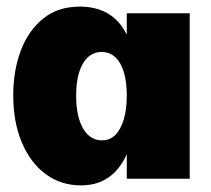

<svg xmlns="http://www.w3.org/2000/svg" viewBox="-20 -540 636 580"><path d="M225 20Q164 20 118 -14Q72 -48 46 -109.5Q20 -171 20 -252Q20 -327 43 -387.5Q66 -448 110.5 -484Q155 -520 221 -520Q309 -520 352 -454.5Q395 -389 395 -258Q395 -126 352 -53Q309 20 225 20ZM288 -116Q312 -116 328.5 -132.5Q345 -149 354 -179.5Q363 -210 363 -251Q363 -293 354 -322.5Q345 -352 328 -367.5Q311 -383 287 -383Q251 -383 230.5 -348Q210 -313 210 -251Q210 -188 231 -152Q252 -116 288 -116ZM363 0V-500H553V0Z"/></svg>

Font: Moderustic ExtraBold
Style: Regular
Weight: 800
Designer: Tural Alisoy
Foundry: TAFT Foundry
Version: Version 2.120